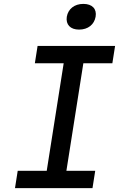

<svg xmlns="http://www.w3.org/2000/svg" viewBox="-20 -966 640 986"><path d="M386 -814C432 -814 464 -840 471 -880C478 -920 454 -946 408 -946C362 -946 330 -920 323 -880C317 -840 341 -814 386 -814ZM57 0H455L469 -89H321L408 -641H557L571 -730H173L159 -641H307L220 -89H71Z"/></svg>

Font: JetBrains Mono Medium
Style: Italic
Weight: 436
Italic angle: -9°
Monospace: yes
Designer: Philipp Nurullin, Konstantin Bulenkov
Foundry: JetBrains
Version: Version 2.305